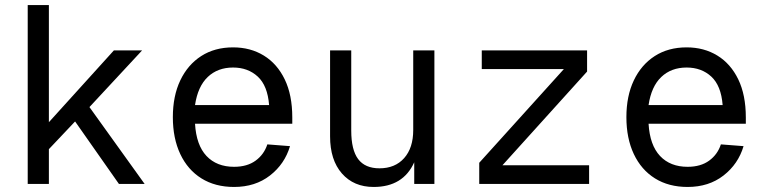

<svg xmlns="http://www.w3.org/2000/svg" viewBox="-20 -730 3040 762"><path d="M90 0V-710H174V-245L432 -530H544L335 -305L554 0H452L278 -248L174 -138V0Z M909 12Q834 12 779.5 -22Q725 -56 695.5 -118.5Q666 -181 666 -265Q666 -349 695.5 -411Q725 -473 778.5 -507.5Q832 -542 905 -542Q974 -542 1027 -509.5Q1080 -477 1110 -415Q1140 -353 1140 -264V-239H754Q759 -154 799.5 -111Q840 -68 909 -68Q961 -68 994.5 -92.5Q1028 -117 1041 -157L1131 -150Q1110 -79 1051.5 -33.5Q993 12 909 12ZM754 -313H1048Q1042 -390 1003 -426Q964 -462 905 -462Q844 -462 804.5 -424.5Q765 -387 754 -313Z M1463 12Q1384 12 1337 -41.5Q1290 -95 1290 -189V-530H1374V-212Q1374 -135 1401.5 -98.5Q1429 -62 1486 -62Q1548 -62 1584 -102.5Q1620 -143 1620 -214V-530H1704V0H1624V-86Q1580 12 1463 12Z M1882 0V-84L2218 -456H1892V-530H2310V-446L1974 -74H2318V0Z M2709 12Q2634 12 2579.5 -22Q2525 -56 2495.5 -118.5Q2466 -181 2466 -265Q2466 -349 2495.5 -411Q2525 -473 2578.5 -507.5Q2632 -542 2705 -542Q2774 -542 2827 -509.5Q2880 -477 2910 -415Q2940 -353 2940 -264V-239H2554Q2559 -154 2599.5 -111Q2640 -68 2709 -68Q2761 -68 2794.5 -92.5Q2828 -117 2841 -157L2931 -150Q2910 -79 2851.5 -33.5Q2793 12 2709 12ZM2554 -313H2848Q2842 -390 2803 -426Q2764 -462 2705 -462Q2644 -462 2604.5 -424.5Q2565 -387 2554 -313Z"/></svg>

Font: Geist Mono
Style: Regular
Weight: 400
Monospace: yes
Designer: Basement.studio, Andrés Briganti, Mateo Zaragoza
Foundry: Basement.studio, Vercel, Andrés Briganti, Guido Ferreyra, Mateo Zaragoza
Version: Version 1.500; ttfautohint (v1.8.4.7-5d5b)